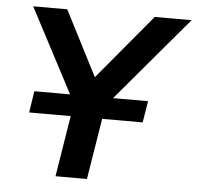

<svg xmlns="http://www.w3.org/2000/svg" viewBox="-51 -757 829 809"><g transform="rotate(5 363.5 -352.5)"><path d="M213 0 272 -365 282 -277 57 -705H201L346 -422H335L571 -705H727L365 -277L405 -365L346 0ZM79 -258 93 -349H574L559 -258Z"/></g></svg>

Font: Nunito Sans 9pt
Style: Bold Italic
Weight: 700
Italic angle: -9°
Version: Version 3.101;gftools[0.9.27]